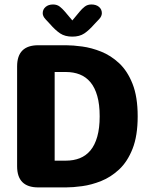

<svg xmlns="http://www.w3.org/2000/svg" viewBox="-20 -816 659 836"><path d="M267.5 -619Q297.5 -619 338 -613.5Q378.5 -608 420.5 -591.2Q462.5 -574.5 498.8 -540.8Q535 -507 557.2 -450.8Q579.5 -394.5 579.5 -309.5Q579.5 -224.5 557.2 -168.2Q535 -112 498.8 -78.2Q462.5 -44.5 420.5 -27.8Q378.5 -11 338 -5.5Q297.5 0 267.5 0H146.5Q54.5 0 54.5 -92V-527Q54.5 -619 146.5 -619ZM267 -116.5Q300.5 -116.5 327.5 -127.2Q354.5 -138 373.8 -161Q393 -184 403.5 -221Q414 -258 414 -309.5Q414 -361.5 403.5 -398.2Q393 -435 373.8 -458Q354.5 -481 327.5 -491.8Q300.5 -502.5 267 -502.5H218V-116.5ZM411.5 -732.5 391.5 -711.5Q368 -684.5 347.2 -670.5Q326.5 -656.5 295 -656.5Q263 -656.5 242 -670.5Q221 -684.5 197.5 -711.5L178 -732.5Q166 -745.5 166 -758.5Q166 -775 178.5 -785.8Q191 -796.5 211 -796.5Q228 -796.5 239.8 -787.5Q251.5 -778.5 262.5 -765.5L295 -727L326.5 -765Q337 -778 349 -787.2Q361 -796.5 378 -796.5Q398.5 -796.5 411 -786Q423.5 -775.5 423.5 -758.5Q423.5 -753 420.8 -746.2Q418 -739.5 411.5 -732.5Z"/></svg>

Font: Sono ExtraLight Monospace
Style: Bold
Weight: 700
Version: Version 2.112